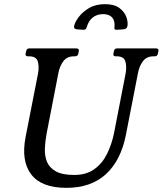

<svg xmlns="http://www.w3.org/2000/svg" viewBox="-20 -893 783 924"><path d="M731.5 -660Q744.5 -660 742.5 -647L739.8 -635Q737.5 -622 724.5 -622H718.5Q685.5 -622 667.6 -598Q649.8 -574 643.5 -539L585.5 -242Q561.5 -121 489.9 -55Q418.2 11 299.5 11Q179.8 11 130.4 -53.5Q81 -118 103 -233L163 -539Q169.2 -574 161.6 -598Q154 -622 120 -622H114Q101 -622 103.2 -635L106 -647Q108 -660 121 -660H347.5Q361.5 -660 359.5 -647L356.8 -635Q354.5 -622 340.5 -622H335.5Q302.5 -622 284.6 -598Q266.8 -574 260.5 -539L204.5 -251Q197.5 -214 196 -178.2Q194.5 -142.5 206.2 -114Q218 -85.5 249.1 -68.2Q280.2 -51 337.5 -51Q395 -51 433.8 -78.8Q472.5 -106.5 495 -152.2Q517.5 -198 528.5 -251L584.5 -539Q590.8 -574 583.1 -598Q575.5 -622 541.5 -622H536.5Q523.5 -622 525.8 -635L528.5 -647Q530.5 -660 543.5 -660ZM485.5 -873Q530.5 -873 555.4 -853.9Q580.2 -834.8 588.5 -810.1Q596.8 -785.5 593.2 -767Q591.5 -760 587.2 -756.5Q583 -753 575.2 -752Q569.8 -751.8 559.8 -750.8Q549.8 -749.8 544.2 -749.8Q535.2 -749 532.2 -752Q529.2 -755 531 -765Q533.8 -792.2 519.8 -808.6Q505.8 -825 476 -825Q446.2 -825 426 -808.6Q405.8 -792.2 398.5 -765Q395.5 -755 391.5 -752Q387.5 -749 378.5 -749.8Q373 -749.8 363.6 -750.8Q354.2 -751.8 348.5 -752Q334.5 -754 336.5 -767Q340 -785.5 358.1 -810.1Q376.2 -834.8 408 -853.9Q439.8 -873 485.5 -873Z"/></svg>

Font: Young Serif Light
Style: Italic
Weight: 300
Italic angle: -10.979°
Designer: Bastien Sozeau
Foundry: NBR — Bastien Sozeau
Version: Version 5.001